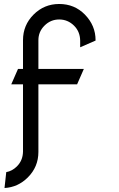

<svg xmlns="http://www.w3.org/2000/svg" viewBox="-20 -758 602 974"><path d="M11.7 115.2Q41.5 109.9 65.4 86.4Q95.7 56.6 96.7 11.2V-330.1H37.1L71.3 -408.2H96.7V-554.2Q96.7 -630.4 150.4 -684.1Q204.1 -737.8 280.3 -737.8Q357.9 -737.8 410.6 -684.1Q464.8 -628.4 464.8 -554.2V-552.2L386.7 -518.1V-552.7Q385.7 -598.1 355.5 -627.9Q323.7 -659.2 280.3 -659.2Q236.8 -659.2 205.6 -627.9Q174.8 -597.2 174.8 -554.2Q174.8 -553.2 174.8 -552.7V-408.2H405.3L371.1 -330.1H174.8V12.7Q174.8 88.9 120.6 142.6Q70.8 191.9 2.9 195.8Q2.9 195.8 11.7 115.2Z"/></svg>

Font: NovaMono
Style: Regular
Weight: 400
Monospace: yes
Version: Version 1.2